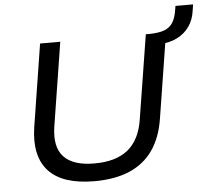

<svg xmlns="http://www.w3.org/2000/svg" viewBox="-57 -896 1066 966"><g transform="rotate(-5 476.5 -412.5)"><path d="M382 9Q302 9 244 -10Q186 -29 151 -67Q116 -105 104 -160.5Q92 -216 103 -288L169 -705H271L204 -283Q188 -180 235 -130Q282 -80 389 -80Q498 -80 558.5 -129Q619 -178 635 -279L703 -705H805L737 -277Q722 -181 677.5 -117.5Q633 -54 559 -22.5Q485 9 382 9ZM767 -649 720 -685 724 -705Q770 -706 797.5 -716.5Q825 -727 840 -751Q855 -775 861 -816L864 -834H953L948 -802Q942 -757 918.5 -723.5Q895 -690 857 -671Q819 -652 767 -649Z"/></g></svg>

Font: Nunito Sans 10pt SemiExpanded Medium
Style: Italic
Weight: 500
Width: 6
Italic angle: -9°
Designer: Vernon Adams
Foundry: Vernon Adams
Version: Version 3.101;gftools[0.9.27]